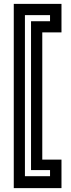

<svg xmlns="http://www.w3.org/2000/svg" viewBox="-20 -770 368 990"><path d="M51 200V-750H297V-603H198V53H297V200ZM108.5 138.5H238V107H140V-660.5H238V-692H108.5Z"/></svg>

Font: Tourney Condensed SemiBold
Style: Regular
Weight: 600
Width: 3
Designer: Tyler Finck
Foundry: Etcetera Type Co
Version: Version 1.010; ttfautohint (v1.8.3)